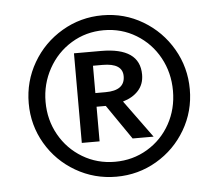

<svg xmlns="http://www.w3.org/2000/svg" viewBox="-43 -794 685 602"><g transform="rotate(-5 300.0 -493.0)"><path d="M553 -492Q553 -423 519 -365Q485 -307 427 -273Q369 -239 300 -239Q231 -239 172.5 -273Q114 -307 80 -365Q46 -423 46 -492Q46 -561 80 -619.5Q114 -678 172.5 -712.5Q231 -747 300 -747Q369 -747 427 -712.5Q485 -678 519 -619.5Q553 -561 553 -492ZM99 -492Q99 -435 125.5 -388Q152 -341 198 -313.5Q244 -286 300 -286Q356 -286 402 -313.5Q448 -341 474 -388Q500 -435 500 -492Q500 -549 474 -596.5Q448 -644 402 -672Q356 -700 300 -700Q244 -700 198 -672Q152 -644 125.5 -596Q99 -548 99 -492ZM408 -551Q408 -521 390 -501Q372 -481 341 -472L427 -354H361L286 -463H257V-354H201V-636H286Q408 -636 408 -551ZM257 -592V-506H289Q350 -506 350 -551Q350 -592 287 -592Z"/></g></svg>

Font: FiraDG Mono
Style: Regular
Weight: 400
Designer: Carrois Corporate & Edenspiekermann AG
Foundry: Carrois Corporate GbR & Edenspiekermann AG
Version: Version 3.206